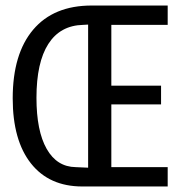

<svg xmlns="http://www.w3.org/2000/svg" viewBox="-20 -675 654 695"><path d="M587 0H278Q158 0 92 -83.5Q26 -167 26 -319Q26 -480 100 -567.5Q174 -655 312 -655H587V-585H383V-365H563V-297H383V-70H587ZM112 -321Q112 -201 149 -136Q186 -71 254 -70L299 -68V-586L281 -585Q198 -583 155 -516Q112 -449 112 -321Z"/></svg>

Font: Intel One Mono
Style: Regular
Weight: 400
Monospace: yes
Designer: Fred Shallcrass
Foundry: Frere-Jones Type LLC
Version: Version 1.400;hotconv 1.1.0;makeotfexe 2.6.0;FJTRelease1.4